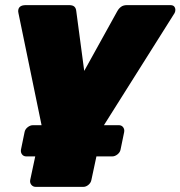

<svg xmlns="http://www.w3.org/2000/svg" viewBox="-20 -540 705 750"><path d="M120 190Q109 190 102.5 182Q96 174 98 163L143 -48L52 -489Q51 -492 51 -496Q51 -520 81 -520H250Q264 -520 270.5 -514Q277 -508 278 -496L309 -263L438 -496Q444 -507 453 -513.5Q462 -520 476 -520H645Q656 -520 660.5 -514.5Q665 -509 665 -501Q665 -495 662 -489L381 -43L337 163Q335 174 325.5 182Q316 190 305 190ZM83 71Q72 71 66 63Q60 55 62 44L76 -24Q78 -35 88 -43Q98 -51 109 -51H444Q455 -51 461 -43Q467 -35 465 -24L451 44Q449 55 439 63Q429 71 418 71Z"/></svg>

Font: Rubik Light Black
Style: Italic
Weight: 900
Italic angle: -12°
Version: Version 2.104